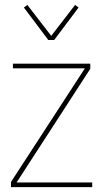

<svg xmlns="http://www.w3.org/2000/svg" viewBox="-20 -767 417 787"><path d="M25 0V-21L328 -487H33V-506H350V-485L48 -19H358V0ZM178 -603 78 -736 92 -747 190 -620 288 -747 302 -736 202 -603Z"/></svg>

Font: IBM Plex Sans Cond Thin
Style: Regular
Weight: 100
Width: 3
Designer: Mike Abbink, Paul van der Laan, Pieter van Rosmalen
Foundry: Bold Monday
Version: Version 1.3